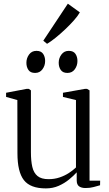

<svg xmlns="http://www.w3.org/2000/svg" viewBox="-20 -1010 589 1040"><path d="M443 8.5Q421 8.5 408.2 -0.8Q395.5 -10 395.5 -33V-76.5Q379 -58 354.2 -37.8Q329.5 -17.5 298 -3.5Q266.5 10.5 228.5 10.5Q144.5 10.5 109.5 -34.2Q74.5 -79 74.5 -179.5L74 -468L13 -485V-507.5L123.5 -528.5H136L147.5 -520.5V-186Q147.5 -138.5 155 -106Q162.5 -73.5 183.2 -56.5Q204 -39.5 243 -39.5Q275.5 -39.5 303.2 -49Q331 -58.5 353.2 -73Q375.5 -87.5 391.5 -103V-468L321 -485V-507.5L439.5 -528.5H451.5L465 -520.5V-31.5H522.5L522 -6.5Q506 -2 487 3.2Q468 8.5 443 8.5ZM169.5 -615Q145 -615 134 -631Q123 -647 123 -670Q123 -695 137.5 -714.8Q152 -734.5 177 -734.5H178Q202.5 -734.5 213.5 -718.5Q224.5 -702.5 224.5 -679.5Q224.5 -654.5 210 -634.8Q195.5 -615 170.5 -615ZM344.5 -615Q320.5 -615 309.2 -631Q298 -647 298 -670Q298 -695 312.8 -714.8Q327.5 -734.5 352 -734.5H353Q377.5 -734.5 388.5 -718.5Q399.5 -702.5 399.5 -679.5Q399.5 -654.5 385.2 -634.8Q371 -615 345.5 -615ZM234.5 -773 214.5 -789.5 347.5 -990 412.5 -943Q402 -924 380.5 -899.8Q359 -875.5 332.5 -850.5Q306 -825.5 280.5 -805Q255 -784.5 235.5 -773Z"/></svg>

Font: Merriweather 96pt Light
Style: Regular
Weight: 300
Version: Version 2.100